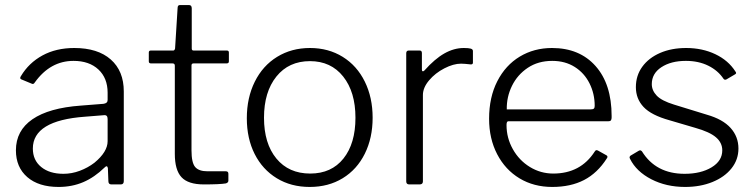

<svg xmlns="http://www.w3.org/2000/svg" viewBox="-20 -730 2993 760"><path d="M212 10Q133 10 88 -29Q43 -68 43 -135Q43 -213 108.5 -258Q174 -303 300 -312L389 -319Q406 -321 406 -334V-363Q406 -421 369.5 -455Q333 -489 271 -489Q179 -489 118 -404Q115 -399 112 -398Q109 -397 105 -399L64 -416Q60 -418 60 -421Q60 -425 63 -429Q94 -481 148 -510.5Q202 -540 274 -540Q367 -540 418.5 -494.5Q470 -449 470 -368V-13Q470 0 458 0H421Q409 0 409 -13L407 -65Q405 -72 402 -72Q399 -72 394 -67Q354 -28 309.5 -9Q265 10 212 10ZM391 -274 316 -268Q110 -253 110 -142Q110 -96 143 -69Q176 -42 231 -42Q264 -42 296 -54Q328 -66 354 -86Q406 -129 406 -171V-259Q406 -276 391 -274Z M746 -479Q738 -479 738 -471V-135Q738 -86 752.5 -69Q767 -52 801 -52H874Q884 -52 884 -42V-15Q884 -7 874 -4Q850 0 787 0Q725 0 698.5 -28.5Q672 -57 672 -121V-470Q672 -479 663 -479H578Q569 -479 569 -487V-522Q569 -530 577 -530H666Q671 -530 673 -538L683 -698Q683 -710 692 -710H728Q739 -710 739 -697V-538Q739 -530 746 -530H878Q886 -530 886 -522V-487Q886 -479 877 -479Z M957 -262Q957 -343 988.5 -406.5Q1020 -470 1077 -505Q1134 -540 1207 -540Q1280 -540 1336.5 -505Q1393 -470 1424 -407Q1455 -344 1455 -264Q1455 -184 1424 -121.5Q1393 -59 1336.5 -24.5Q1280 10 1206 10Q1132 10 1075.5 -24.5Q1019 -59 988 -120.5Q957 -182 957 -262ZM1387 -264Q1387 -366 1338.5 -427Q1290 -488 1207 -488Q1123 -488 1074 -427Q1025 -366 1025 -264Q1025 -162 1074 -102.5Q1123 -43 1208 -43Q1292 -43 1339.5 -102.5Q1387 -162 1387 -264Z M1588 -12V-519Q1588 -530 1598 -530H1641Q1650 -530 1650 -520V-454Q1650 -449 1653 -448Q1656 -447 1660 -451Q1701 -497 1739 -518.5Q1777 -540 1816 -540Q1835 -540 1843.5 -537.5Q1852 -535 1852 -528V-482Q1852 -475 1844 -475Q1817 -478 1805 -478Q1775 -478 1739 -459.5Q1703 -441 1678.5 -412Q1654 -383 1654 -354V-12Q1654 0 1641 0H1600Q1588 0 1588 -12Z M2170 -43Q2278 -43 2334 -130Q2337 -135 2340 -135.5Q2343 -136 2347 -134L2381 -115Q2384 -113 2384.5 -110Q2385 -107 2382 -103Q2345 -45 2292 -17.5Q2239 10 2166 10Q2093 10 2036.5 -24Q1980 -58 1948 -119.5Q1916 -181 1916 -260Q1916 -345 1948.5 -408.5Q1981 -472 2037.5 -506Q2094 -540 2165 -540Q2274 -540 2337.5 -468.5Q2401 -397 2401 -271V-265Q2401 -258 2398.5 -254Q2396 -250 2387 -250H1992Q1985 -250 1985 -235Q1985 -184 2010 -139.5Q2035 -95 2077.5 -69Q2120 -43 2170 -43ZM2317 -297Q2327 -297 2330.5 -300Q2334 -303 2334 -311Q2334 -359 2313.5 -400Q2293 -441 2255 -465Q2217 -489 2166 -489Q2110 -489 2069 -461.5Q2028 -434 2006.5 -390Q1985 -346 1986 -297Z M2695 -489Q2636 -489 2598 -464Q2560 -439 2560 -397Q2560 -372 2579.5 -351.5Q2599 -331 2648 -316L2778 -276Q2841 -258 2872 -223.5Q2903 -189 2903 -142Q2903 -98 2875.5 -63.5Q2848 -29 2800 -9.5Q2752 10 2692 10Q2617 10 2558 -20.5Q2499 -51 2474 -101Q2472 -105 2472 -107Q2472 -111 2476 -114L2508 -133Q2512 -135 2514 -135Q2517 -135 2521 -131Q2576 -42 2690 -42Q2754 -42 2796.5 -67.5Q2839 -93 2839 -135Q2839 -165 2814 -186.5Q2789 -208 2732 -224L2630 -254Q2558 -274 2527.5 -306.5Q2497 -339 2497 -385Q2497 -431 2522.5 -466Q2548 -501 2593 -520.5Q2638 -540 2696 -540Q2760 -540 2811.5 -515.5Q2863 -491 2891 -447Q2897 -440 2890 -436L2856 -416Q2853 -414 2849.5 -414.5Q2846 -415 2844 -418Q2822 -451 2783.5 -470Q2745 -489 2695 -489Z"/></svg>

Font: Libre Franklin Light
Style: Regular
Weight: 300
Designer: Pablo Impallari, Rodrigo Fuenzalida
Foundry: Impallari Type
Version: Version 1.002; ttfautohint (v1.5)